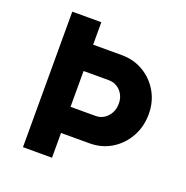

<svg xmlns="http://www.w3.org/2000/svg" viewBox="-126 -816 904 932"><g transform="rotate(20 326.5 -350.0)"><path d="M91 0V-700H241V-584H388Q451 -584 501 -554.5Q551 -525 580.5 -474Q610 -423 610 -359Q610 -294 580.5 -241.5Q551 -189 501 -158.5Q451 -128 388 -128H241V0ZM241 -263H371Q395 -263 414 -275.5Q433 -288 444.5 -309Q456 -330 456 -357Q456 -384 444.5 -404.5Q433 -425 414 -436.5Q395 -448 371 -448H241Z"/></g></svg>

Font: Our Lexend SemiBold
Style: Regular
Weight: 600
Designer: Bonnie Shaver-Troup, Thomas Jockin
Foundry: Lexend
Version: Version 1.007